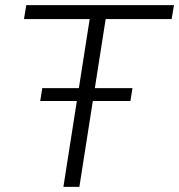

<svg xmlns="http://www.w3.org/2000/svg" viewBox="-20 -725 695 745"><path d="M226 0 328 -651H73L82 -705H655L646 -651H390L288 0ZM136 -333 144 -383H494L486 -333Z"/></svg>

Font: Mulish ExtraLight Light
Style: Italic
Weight: 300
Italic angle: -9°
Version: Version 3.603